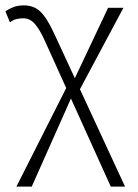

<svg xmlns="http://www.w3.org/2000/svg" viewBox="-20 -479 514 714"><path d="M392 215 146 -329Q129 -367 110.5 -389Q92 -411 66 -411Q57 -411 43.5 -408.5Q30 -406 17 -396L0 -437Q12 -445 28.5 -452Q45 -459 69 -459Q106 -459 130.5 -435.5Q155 -412 182 -353L445 215ZM41 215 231 -161 252 -131 98 215ZM266 -126 244 -158 382 -450H439Z"/></svg>

Font: Ancizar Sans Thin
Style: Regular
Weight: 100
Designer: Cesar Puertas, Viviana Monsalve, Julian Moncada, Julian Prieto, Jose Castro, Mariel Hernandez, Felipe Aragon, Sara Alarc
Version: Version 8.100